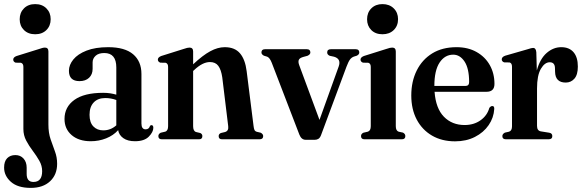

<svg xmlns="http://www.w3.org/2000/svg" viewBox="-49 -679 2842 936"><path d="M122.5 -512Q88.5 -512 67.8 -532.5Q47 -553 47 -585Q47 -617.5 67.8 -638.2Q88.5 -659 122.5 -659Q156.5 -659 177.2 -638.2Q198 -617.5 198 -585.5Q198 -553 177.2 -532.5Q156.5 -512 122.5 -512ZM187 -72Q187 -31 197.8 0.2Q208.5 31.5 219 59.5Q229.5 87.5 229.5 119.5Q229.5 172.5 195 204.8Q160.5 237 101 237Q37.5 237 4.2 207.5Q-29 178 -29 138Q-29 107.5 -14 92.2Q1 77 26 77Q50.5 77 65.8 94Q81 111 81 138.5V169Q81 208 114 208Q156.5 208 156.5 155.5Q156.5 129 142.8 104.8Q129 80.5 110.8 56.5Q92.5 32.5 78.8 6.5Q65 -19.5 65 -50V-353Q65 -369.5 53 -373L27 -373.5Q15.5 -378 15.5 -388.5Q15.5 -400 32 -406L139.5 -439.5Q160 -447 170 -447Q187 -447 187 -428Z M265.5 -99Q265.5 -157.5 313.5 -192Q361.5 -226.5 454 -226.5Q473 -226.5 488.8 -224Q504.5 -221.5 518 -217.5V-350Q518 -420.5 459.5 -420.5Q431.5 -420.5 417 -407Q402.5 -393.5 402.5 -375V-343.5Q402.5 -316 385.2 -299.8Q368 -283.5 338.5 -283.5Q287 -283.5 287 -334Q287 -362.5 308.5 -389Q330 -415.5 372.8 -432.2Q415.5 -449 478.5 -449Q559.5 -449 600 -414.5Q640.5 -380 640.5 -318.5V-77Q640.5 -48.5 661 -48.5Q677 -48.5 682 -64.5Q684.5 -69 689 -69Q698.5 -69 698.5 -56Q698.5 -35.5 676.5 -13Q654.5 9.5 609 9.5Q573.5 9.5 552.2 -5.5Q531 -20.5 527 -44.5Q503.5 -18.5 468.2 -4.5Q433 9.5 393.5 9.5Q335 9.5 300.2 -20.5Q265.5 -50.5 265.5 -99ZM387.5 -119.5Q387.5 -82 406 -62.8Q424.5 -43.5 454.5 -43.5Q490.5 -43.5 518 -68V-191.5Q492.5 -201 464 -201Q428 -201 407.8 -179.5Q387.5 -158 387.5 -119.5Z M892.5 -428V-365.5Q939.5 -409.5 976 -429.2Q1012.5 -449 1046.5 -449Q1095.5 -449 1121 -419Q1146.5 -389 1153.5 -331.5L1187 -65.5Q1188.5 -52 1191.5 -45.5Q1194.5 -39 1203 -36.5L1222 -32Q1234 -25.5 1234 -15.5Q1234 0 1216.5 0H1033Q1017 0 1017 -15.5Q1017 -25.5 1027.5 -30.5L1048.5 -35.5Q1066.5 -41 1063.5 -64L1034.5 -302Q1029 -339.5 1015.2 -358Q1001.5 -376.5 974.5 -376.5Q938.5 -376.5 897.5 -337.5L892.5 -333V-64Q892.5 -40 906.5 -35.5L927.5 -30.5Q937.5 -25.5 937.5 -15.5Q937.5 0 921.5 0H740Q723 0 723 -15.5Q723 -26 734.5 -32L756 -37Q770.5 -41 770.5 -64V-353Q770.5 -369.5 758.5 -373L732.5 -373.5Q720.5 -378 720.5 -388.5Q720.5 -399.5 737 -406L845 -440Q857 -444 863.2 -445.5Q869.5 -447 875 -447Q892.5 -447 892.5 -428Z M1486 2.5H1441Q1420.5 2.5 1410.5 -22.5L1276 -372.5Q1266.5 -397 1254 -402.5L1237.5 -407.5Q1225.5 -414 1225.5 -423Q1225.5 -439 1242.5 -439H1447.5Q1464 -439 1464 -423Q1464 -413.5 1450 -407L1431.5 -402Q1412 -397 1407.8 -387.2Q1403.5 -377.5 1410 -360.5L1508.5 -94.5L1602 -354.5Q1615.5 -392 1579.5 -402.5L1558.5 -407Q1546 -412.5 1546 -423Q1546 -439 1563.5 -439H1685.5Q1702.5 -439 1702.5 -423Q1702.5 -413.5 1690.5 -407.5L1676 -403Q1665 -399 1657.2 -388.8Q1649.5 -378.5 1640 -353.5L1516 -20Q1511 -7 1503.2 -2.2Q1495.5 2.5 1486 2.5Z M1815.5 -512Q1781.5 -512 1761 -532.5Q1740.5 -553 1740.5 -585Q1740.5 -617.5 1761.2 -638.2Q1782 -659 1815.5 -659Q1849.5 -659 1870.5 -638.2Q1891.5 -617.5 1891.5 -585.5Q1891.5 -553 1870.5 -532.5Q1849.5 -512 1815.5 -512ZM1880.5 -428V-64Q1880.5 -41.5 1894.5 -37L1915.5 -32.5Q1927 -26.5 1927 -15.5Q1927 0 1910 0H1728Q1711 0 1711 -15.5Q1711 -26.5 1722.5 -32L1744 -37Q1758.5 -41.5 1758.5 -64V-353Q1758.5 -369.5 1746.5 -373L1720.5 -373.5Q1708.5 -378 1708.5 -388.5Q1708.5 -399.5 1725 -406L1833 -440Q1845 -444 1851.2 -445.5Q1857.5 -447 1863 -447Q1880.5 -447 1880.5 -428Z M2361.5 -270Q2361.5 -231.5 2322.5 -231.5H2069.5Q2075.5 -150.5 2115 -110Q2154.5 -69.5 2216 -69.5Q2261 -69.5 2293.5 -92.5Q2326 -115.5 2336.5 -153Q2344 -162.5 2351 -162Q2361 -162.5 2360.5 -148Q2358 -105 2333.2 -69Q2308.5 -33 2266.2 -11.5Q2224 10 2169.5 10Q2105 10 2057 -18Q2009 -46 1982.5 -96.2Q1956 -146.5 1956 -213.5Q1956 -282 1982.5 -335.2Q2009 -388.5 2058.2 -418.8Q2107.5 -449 2176.5 -449Q2232.5 -449 2274.2 -425.5Q2316 -402 2338.8 -361.5Q2361.5 -321 2361.5 -270ZM2160.5 -412.5Q2119.5 -412.5 2094 -374Q2068.5 -335.5 2068.5 -260H2220Q2238 -260 2238 -279Q2238 -345 2215.8 -378.8Q2193.5 -412.5 2160.5 -412.5Z M2565.5 -424.5 2568 -335.5Q2583.5 -392.5 2616 -420.8Q2648.5 -449 2687 -449Q2726 -449 2747 -424.5Q2768 -400 2768 -354.5Q2768 -314.5 2751.2 -295.5Q2734.5 -276.5 2709 -276.5Q2658 -276.5 2657 -329L2656.5 -345.5Q2656.5 -375.5 2631 -375.5Q2606.5 -375.5 2587.8 -343.5Q2569 -311.5 2569 -247.5V-65.5Q2569 -41.5 2588 -38.5L2628.5 -32Q2643.5 -29.5 2643.5 -15.5Q2643.5 0 2625.5 0H2417.5Q2400 0 2400 -15.5Q2400 -26 2412.5 -32.5L2432.5 -37Q2447 -41.5 2447 -63V-354Q2447 -371 2435.5 -374.5L2408.5 -375Q2397 -379.5 2397 -389.5Q2397 -401.5 2414 -407.5L2523.5 -439Q2542.5 -445.5 2550.5 -445.5Q2563.5 -445.5 2565.5 -424.5Z"/></svg>

Font: Fraunces 144pt Soft SemiBold
Style: Regular
Weight: 600
Version: Version 1.000;[b76b70a41]